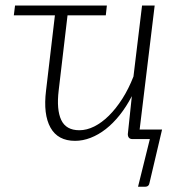

<svg xmlns="http://www.w3.org/2000/svg" viewBox="-20 -518 674 715"><path d="M36 -497.5H378L374 -461H231.5L198.5 -181Q190 -109.5 208 -71.2Q226 -33 275.5 -33Q303 -33 331 -47Q359 -61 385.5 -87.2Q412 -113.5 435.5 -150.2Q459 -187 477 -233L509 -497.5H556L500 -35.5H583.5L537 162Q536 169.5 531.8 173.5Q527.5 177.5 520.5 177.5H494L538 0H474Q464.5 0 460.2 -5Q456 -10 456 -18.5L471 -160Q450.5 -120.5 425.8 -89.5Q401 -58.5 373.8 -37.2Q346.5 -16 317.5 -4.8Q288.5 6.5 259.5 6.5Q195.5 6.5 168 -42.8Q140.5 -92 151.5 -181L184.5 -461H31.5Z"/></svg>

Font: Lato Light
Style: Italic
Weight: 300
Italic angle: -7°
Designer: Lukasz Dziedzic
Foundry: tyPoland Lukasz Dziedzic
Version: Version 2.007; 2014-02-27